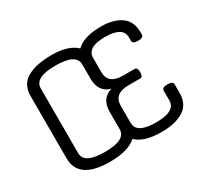

<svg xmlns="http://www.w3.org/2000/svg" viewBox="-154 -977 1294 1214"><g transform="rotate(-30 493.0 -370.0)"><path d="M705 -755Q794 -755 849 -717Q904 -679 904 -597V-582Q904 -559 864 -559Q824 -559 824 -582V-607Q824 -685 693.5 -685Q563 -685 563 -607V-504Q563 -416 671 -416H756Q776 -416 776 -381Q776 -346 756 -346H671Q563 -346 563 -258V-133Q563 -55 704.5 -55Q846 -55 846 -133V-205Q846 -228 886 -228Q926 -228 926 -205V-143Q926 -60 866 -22.5Q806 15 706 15Q577 15 522 -40Q463 15 328 15Q100 15 100 -143V-597Q100 -680 164.5 -717.5Q229 -755 347 -755Q465 -755 523 -700Q579 -755 705 -755ZM483 -133V-258Q483 -357 566 -381Q483 -403 483 -504V-607Q483 -685 331.5 -685Q180 -685 180 -607V-133Q180 -55 331.5 -55Q483 -55 483 -133Z"/></g></svg>

Font: Offside
Style: Regular
Weight: 400
Designer: Eduardo Rodriguez Tunni
Foundry: Eduardo Rodriguez Tunni
Version: Version 1.001